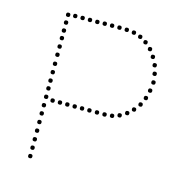

<svg xmlns="http://www.w3.org/2000/svg" viewBox="-104 -797 830 882"><g transform="rotate(15 311.0 -356.0)"><path d="M116 -211Q106 -211 106 -221Q106 -231 116 -231Q126 -231 126 -221Q126 -211 116 -211ZM116 -170Q106 -170 106 -180Q106 -190 116 -190Q126 -190 126 -180Q126 -170 116 -170ZM116 -129Q106 -129 106 -139Q106 -149 116 -149Q126 -149 126 -139Q126 -129 116 -129ZM116 -88Q106 -88 106 -98Q106 -108 116 -108Q126 -108 126 -98Q126 -88 116 -88ZM116 -529Q106 -529 106 -539Q106 -549 116 -549Q126 -549 126 -539Q126 -529 116 -529ZM116 -490Q106 -490 106 -500Q106 -510 116 -510Q126 -510 126 -500Q126 -490 116 -490ZM116 -447Q106 -447 106 -457Q106 -467 116 -467Q126 -467 126 -457Q126 -447 116 -447ZM116 -367Q106 -367 106 -377Q106 -387 116 -387Q126 -387 126 -377Q126 -367 116 -367ZM116 -330Q106 -330 106 -340Q106 -350 116 -350Q126 -350 126 -340Q126 -330 116 -330ZM116 -290Q106 -290 106 -300Q106 -310 116 -310Q126 -310 126 -300Q126 -290 116 -290ZM116 -250Q106 -250 106 -260Q106 -270 116 -270Q126 -270 126 -260Q126 -250 116 -250ZM116 -680Q106 -680 106 -690Q106 -700 116 -700Q126 -700 126 -690Q126 -680 116 -680ZM116 -643Q106 -643 106 -653Q106 -663 116 -663Q126 -663 126 -653Q126 -643 116 -643ZM116 -605Q106 -605 106 -615Q106 -625 116 -625Q126 -625 126 -615Q126 -605 116 -605ZM116 -569Q106 -569 106 -579Q106 -589 116 -589Q126 -589 126 -579Q126 -569 116 -569ZM116 -407Q106 -407 106 -417Q106 -427 116 -427Q126 -427 126 -417Q126 -407 116 -407ZM116 -48Q106 -48 106 -58Q106 -68 116 -68Q126 -68 126 -58Q126 -48 116 -48ZM116 -8Q106 -8 106 -18Q106 -28 116 -28Q126 -28 126 -18Q126 -8 116 -8ZM149 -683Q139 -683 139 -693Q139 -703 149 -703Q159 -703 159 -693Q159 -683 149 -683ZM184 -683Q174 -683 174 -693Q174 -703 184 -703Q194 -703 194 -693Q194 -683 184 -683ZM219 -683Q209 -683 209 -693Q209 -703 219 -703Q229 -703 229 -693Q229 -683 219 -683ZM254 -683Q244 -683 244 -693Q244 -703 254 -703Q264 -703 264 -693Q264 -683 254 -683ZM289 -684Q279 -684 279 -694Q279 -704 289 -704Q299 -704 299 -694Q299 -684 289 -684ZM324 -684Q314 -684 314 -694Q314 -704 324 -704Q334 -704 334 -694Q334 -684 324 -684ZM359 -684Q349 -684 349 -694Q349 -704 359 -704Q369 -704 369 -694Q369 -684 359 -684ZM394 -683Q384 -683 384 -693Q384 -703 394 -703Q404 -703 404 -693Q404 -683 394 -683ZM429 -679Q419 -679 419 -689Q419 -699 429 -699Q439 -699 439 -689Q439 -679 429 -679ZM149 -281Q139 -281 139 -291Q139 -301 149 -301Q159 -301 159 -291Q159 -281 149 -281ZM184 -281Q174 -281 174 -291Q174 -301 184 -301Q194 -301 194 -291Q194 -281 184 -281ZM219 -281Q209 -281 209 -291Q209 -301 219 -301Q229 -301 229 -291Q229 -281 219 -281ZM254 -281Q244 -281 244 -291Q244 -301 254 -301Q264 -301 264 -291Q264 -281 254 -281ZM289 -281Q279 -281 279 -291Q279 -301 289 -301Q299 -301 299 -291Q299 -281 289 -281ZM324 -281Q314 -281 314 -291Q314 -301 324 -301Q334 -301 334 -291Q334 -281 324 -281ZM360 -281Q350 -281 350 -291Q350 -301 360 -301Q370 -301 370 -291Q370 -281 360 -281ZM396 -281Q386 -281 386 -291Q386 -301 396 -301Q406 -301 406 -291Q406 -281 396 -281ZM431 -284Q421 -284 421 -294Q421 -304 431 -304Q441 -304 441 -294Q441 -284 431 -284ZM462 -668Q452 -668 452 -678Q452 -688 462 -688Q472 -688 472 -678Q472 -668 462 -668ZM464 -315Q474 -315 474 -305Q474 -295 464 -295Q454 -295 454 -305Q454 -315 464 -315ZM492 -670Q502 -670 502 -660Q502 -650 492 -650Q482 -650 482 -660Q482 -670 492 -670ZM520 -645Q530 -645 530 -635Q530 -625 520 -625Q510 -625 510 -635Q510 -645 520 -645ZM542 -614Q552 -614 552 -604Q552 -594 542 -594Q532 -594 532 -604Q532 -614 542 -614ZM560 -579Q570 -579 570 -569Q570 -559 560 -559Q550 -559 550 -569Q550 -579 560 -579ZM570 -541Q580 -541 580 -531Q580 -521 570 -521Q560 -521 560 -531Q560 -541 570 -541ZM575 -501Q585 -501 585 -491Q585 -481 575 -481Q565 -481 565 -491Q565 -501 575 -501ZM570 -461Q580 -461 580 -451Q580 -441 570 -441Q560 -441 560 -451Q560 -461 570 -461ZM560 -423Q570 -423 570 -413Q570 -403 560 -403Q550 -403 550 -413Q550 -423 560 -423ZM544 -388Q554 -388 554 -378Q554 -368 544 -368Q534 -368 534 -378Q534 -388 544 -388ZM521 -358Q531 -358 531 -348Q531 -338 521 -338Q511 -338 511 -348Q511 -358 521 -358ZM495 -334Q505 -334 505 -324Q505 -314 495 -314Q485 -314 485 -324Q485 -334 495 -334Z"/></g></svg>

Font: Raleway Dots 
Style: Regular
Weight: 400
Version: Version 1.000